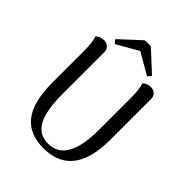

<svg xmlns="http://www.w3.org/2000/svg" viewBox="-246 -1009 1154 1154"><g transform="rotate(45 330.5 -432.5)"><path d="M355 -875 482.9 -756.8Q481.9 -752.4 474.9 -744.1Q467.8 -735.8 462.9 -733.9L328.1 -812L191.9 -733.9Q187 -735.8 180.2 -743.9Q173.3 -752 171.9 -756.8L299.8 -875Q309.1 -877.9 327.4 -877.9Q345.7 -877.9 355 -875ZM578.1 -654.8V-306.2Q578.1 -147.5 515.9 -67.1Q453.6 13.2 330.1 13.2Q208 13.2 148.4 -64.2Q88.9 -141.6 88.9 -306.2V-571.8Q88.9 -647 75.2 -684.1Q97.7 -704.1 127.9 -704.1Q150.9 -704.1 165.5 -690.7Q180.2 -677.2 180.2 -654.8V-301.8Q180.2 -157.7 216.3 -91.8Q252.4 -25.9 330.1 -25.9Q487.8 -25.9 487.8 -301.8V-571.8Q487.8 -647 474.1 -684.1Q496.6 -704.1 526.9 -704.1Q548.8 -704.1 563.5 -690.7Q578.1 -677.2 578.1 -654.8Z"/></g></svg>

Font: Arima Madurai Medium
Style: Regular
Weight: 500
Designer: Joana Correia and Natanael Gama
Foundry: NDISCOVER
Version: Version 1.019;PS 001.019;hotconv 1.0.88;makeotf.lib2.5.64775